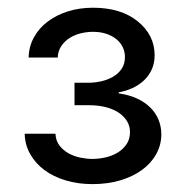

<svg xmlns="http://www.w3.org/2000/svg" viewBox="-20 -825 470 487"><path d="M42.6 -485.8H120.7Q121.4 -468.4 130.7 -456.1Q139.9 -443.9 153.6 -436.3Q167.3 -428.6 183.6 -425.2Q199.9 -421.9 214.5 -421.9Q230.1 -421.9 247 -425.6Q263.8 -429.3 277.7 -437.5Q291.5 -445.7 300.6 -458.6Q309.7 -471.6 309.7 -490.1Q309.7 -505 302.2 -517.6Q294.7 -530.2 281.1 -539.2Q267.4 -548.3 248 -553.3Q228.7 -558.2 204.5 -558.2H169V-615.1H204.5Q219.5 -615.1 235.8 -618.6Q252.1 -622.2 265.8 -629.8Q279.5 -637.4 288.2 -649.9Q296.9 -662.3 296.9 -680.4Q296.9 -694.2 291 -706Q285.2 -717.7 274.5 -726.2Q263.8 -734.7 248.9 -739.5Q234 -744.3 215.9 -744.3Q201 -744.3 185.4 -740.6Q169.7 -736.9 157 -728.9Q144.2 -720.9 135.7 -708.5Q127.1 -696 126.4 -679H52.6Q53.3 -707 66.1 -730.3Q78.8 -753.6 100.9 -770.2Q122.9 -786.9 152.3 -796.2Q181.8 -805.4 215.9 -805.4Q286.2 -805.4 328.8 -771.3Q372.2 -736.5 372.2 -684.7Q372.2 -664.8 364.9 -648.8Q357.6 -632.8 345.2 -621.1Q332.7 -609.4 316.2 -601.7Q299.7 -594.1 281.2 -590.9V-588.1Q307.5 -584.5 327.6 -575.1Q347.7 -565.7 361.3 -552.2Q375 -538.7 382.1 -521.3Q389.2 -503.9 389.2 -484.4Q389.2 -457.4 376.2 -434.1Q363.3 -410.9 340.2 -394Q317.1 -377.1 285 -367.5Q252.8 -358 214.5 -358Q177.9 -358 146.7 -367.4Q115.4 -376.8 92.5 -393.8Q69.6 -410.9 56.5 -434.3Q43.3 -457.7 42.6 -485.8Z"/></svg>

Font: Inter P
Style: Regular
Weight: 400
Designer: Rasmus Andersson
Foundry: rsms
Version: Version 3.018;git-588b23468